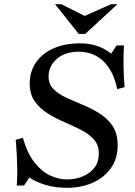

<svg xmlns="http://www.w3.org/2000/svg" viewBox="-20 -887 647 917"><path d="M212 -522Q212 -485 236 -461Q260 -437 297.5 -420Q335 -403 377 -385.5Q419 -368 456.5 -344.5Q494 -321 518 -285Q542 -249 542 -193Q542 -130 510 -84.5Q478 -39 423.5 -14.5Q369 10 299 10Q245 10 199 -3.5Q153 -17 120 -39L95 -1H60Q63 -35 62.5 -73.5Q62 -112 60 -150Q58 -188 55 -219L89 -229Q111 -153 146 -109.5Q181 -66 221.5 -48Q262 -30 298 -30Q339 -30 374 -44Q409 -58 430.5 -85.5Q452 -113 452 -155Q452 -195 428 -221.5Q404 -248 366.5 -267Q329 -286 287 -304Q245 -322 207.5 -345.5Q170 -369 146 -403Q122 -437 122 -488Q122 -547 153 -590.5Q184 -634 238 -657Q292 -680 361 -680Q406 -680 442.5 -668Q479 -656 511 -631L537 -670H572Q569 -619 570 -568.5Q571 -518 575 -471L540 -461Q528 -517 507 -552Q486 -587 460.5 -606Q435 -625 408.5 -632.5Q382 -640 358 -640Q290 -640 251 -605.5Q212 -571 212 -522ZM511 -867H541L387 -725H356L243 -867H273L384 -811Z"/></svg>

Font: Brygada 1918 Medium
Style: Italic
Weight: 500
Italic angle: -8°
Designer: Mateusz Machalski | Borys Kosmynka | Przemek Hoffer
Foundry: NIEPODLEGLA 2018
Version: Version 3.006